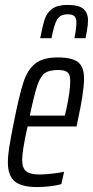

<svg xmlns="http://www.w3.org/2000/svg" viewBox="-20 -751 377 779"><path d="M12 -92Q12 -119 17.5 -154Q23 -189 36 -254Q58 -365 75 -417Q92 -469 123.5 -493.5Q155 -518 214 -518Q272 -518 296.5 -499Q321 -480 321 -433Q321 -377 294 -255L291 -238H92Q70 -141 70 -102Q70 -69 86.5 -56Q103 -43 140 -43Q160 -43 191.5 -46.5Q223 -50 240 -54L229 -4Q213 1 185 4.5Q157 8 131 8Q68 8 40 -15Q12 -38 12 -92ZM243 -282 249 -307Q265 -381 265 -422Q265 -449 253.5 -458Q242 -467 216 -467Q181 -467 163 -455Q145 -443 132 -406Q119 -369 101 -282ZM337 -668Q337 -649 332.5 -625Q328 -601 327 -596H282Q290 -636 290 -660Q290 -677 282 -685Q274 -693 255 -693Q224 -693 211.5 -671.5Q199 -650 189 -596H143Q153 -647 161.5 -673Q170 -699 191.5 -715Q213 -731 254 -731Q300 -731 318.5 -715Q337 -699 337 -668Z"/></svg>

Font: Saira Ultra Condensed
Style: Italic
Weight: 400
Width: 1
Italic angle: -12°
Designer: Hector Gatti with collaboration of the Omnibus-Type team
Foundry: Omnibus-Type
Version: Version 1.001; ttfautohint (v1.8)